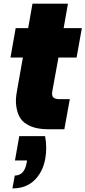

<svg xmlns="http://www.w3.org/2000/svg" viewBox="-20 -717 474 1065"><path d="M86.9 38.1H230Q242.2 99.6 231 164.1Q217.3 237.8 170.7 283Q124 328.1 48.8 328.1L62 256.8Q115.2 256.8 127.9 186L129.9 172.9H63ZM74.2 -212.9 106.9 -397.9H38.1L66.9 -561H136.2L160.2 -696.8H356.9L333 -561H434.1L404.8 -397.9H304.2L270 -210Q266.1 -187.5 275.4 -177.2Q284.7 -167 310.1 -167H367.2L336.9 0H251Q212.4 0 182.4 -6.6Q152.3 -13.2 127.2 -28.6Q102.1 -43.9 88.6 -68.4Q75.2 -92.8 70.1 -128.7Q64.9 -164.6 74.2 -212.9Z"/></svg>

Font: Poppins ExtraBold
Style: Italic
Weight: 800
Italic angle: -10°
Designer: Ninad Kale (Devanagari), Jonny Pinhorn (Latin)
Foundry: Indian Type Foundry
Version: Version 3.200;PS 1.000;hotconv 16.6.54;makeotf.lib2.5.65590